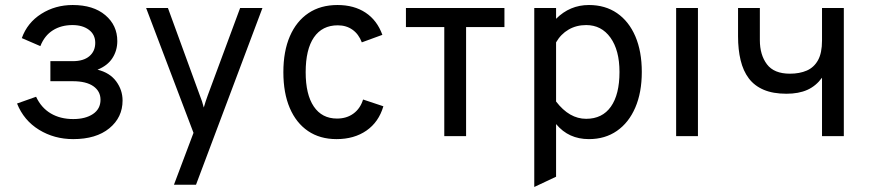

<svg xmlns="http://www.w3.org/2000/svg" viewBox="-20 -543 3470 766"><path d="M272 12Q196.5 12 135.8 -25.2Q75 -62.5 48 -130L124 -157Q144.5 -113 182.5 -90.5Q220.5 -68 272 -68Q321 -68 351 -88.2Q381 -108.5 381 -145Q381 -179 352.5 -199Q324 -219 270 -219H181V-299H270Q313.5 -299 336.8 -319Q360 -339 360 -372Q360 -405 334.8 -424Q309.5 -443 269 -443Q224 -443 190.8 -422Q157.5 -401 141 -359L67 -391Q89 -452.5 144.8 -487.8Q200.5 -523 270 -523Q352.5 -523 400.2 -482.5Q448 -442 448 -379Q448 -341.5 428.5 -311.2Q409 -281 369 -265Q418 -253 443.5 -218.5Q469 -184 469 -142Q469 -74.5 416.2 -31.2Q363.5 12 272 12Z M674 194 752 -13 563 -511H650L777 -163Q782.5 -149.5 786 -138.5Q789.5 -127.5 793 -114Q797 -127.5 800.5 -138.5Q804 -149.5 809 -163L938 -511H1027L762 194Z M1322.5 12Q1256.5 12 1209 -20.2Q1161.5 -52.5 1136 -112.2Q1110.5 -172 1110.5 -255Q1110.5 -338.5 1136.5 -398.5Q1162.5 -458.5 1210.8 -490.8Q1259 -523 1326.5 -523Q1392.5 -523 1438.5 -492.5Q1484.5 -462 1505.5 -404L1423.5 -374Q1411 -407 1386.2 -424.5Q1361.5 -442 1327.5 -442Q1265.5 -442 1232.5 -394Q1199.5 -346 1199.5 -255Q1199.5 -166 1232 -118Q1264.5 -70 1324.5 -70Q1363 -70 1390.2 -90Q1417.5 -110 1428.5 -146L1509.5 -119Q1491 -56 1442 -22Q1393 12 1322.5 12Z M1752.5 0V-435H1599.5V-511H1992.5V-435H1839.5V0Z M2111.5 203V-511H2198.5V-468Q2253.5 -523 2329.5 -523Q2394.5 -523 2441.8 -490.5Q2489 -458 2514.8 -398Q2540.5 -338 2540.5 -256Q2540.5 -174 2514.5 -113.8Q2488.5 -53.5 2441.2 -20.8Q2394 12 2329.5 12Q2289 12 2256.5 -2.8Q2224 -17.5 2198.5 -48V162ZM2318.5 -69Q2383 -69 2417.2 -117.5Q2451.5 -166 2451.5 -256Q2451.5 -342.5 2415.5 -392.8Q2379.5 -443 2318.5 -443Q2279.5 -443 2248.5 -425Q2217.5 -407 2198.5 -374V-138Q2225 -103.5 2255 -86.2Q2285 -69 2318.5 -69Z M2677.5 0V-511H2764.5V0Z M3259.5 0V-233Q3235.5 -200 3201 -184.5Q3166.5 -169 3117.5 -169Q3064 -169 3027 -184.8Q2990 -200.5 2967.5 -230.2Q2945 -260 2934.8 -302.5Q2924.5 -345 2924.5 -398V-511H3011.5V-383Q3011.5 -324 3039.8 -286.5Q3068 -249 3131.5 -249Q3170 -249 3198.8 -261.5Q3227.5 -274 3243.5 -302.8Q3259.5 -331.5 3259.5 -381V-511H3346.5V0Z"/></svg>

Font: Undotted
Style: Regular
Weight: 400
Designer: Delve Withrington, Dave Bailey, Thomas Jockin
Foundry: Delve Fonts LLC
Version: Version 4.000